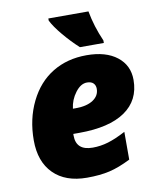

<svg xmlns="http://www.w3.org/2000/svg" viewBox="-86 -834 751 911"><g transform="rotate(-10 289.5 -378.0)"><path d="M448.7 -606H333.5Q295.4 -640.6 260 -682.9Q224.6 -725.1 209.5 -755.9V-766.1H402.8Q416.5 -690.9 448.7 -618.2ZM259.8 9.8Q156.2 9.8 98.6 -47.9Q41 -105.5 41 -208.3Q41 -311 81.8 -394Q122.6 -477.1 193.4 -520Q264.2 -563 357.2 -563Q450.2 -563 503.7 -521.2Q557.1 -479.5 557.1 -409.2Q557.1 -311 480.7 -258.5Q404.3 -206.1 259.8 -206.1H231V-198.2Q231 -126 311 -126Q349.1 -126 386.2 -137.2Q423.3 -148.4 471.2 -173.8V-40Q415 -11.7 368.9 -1Q322.8 9.8 259.8 9.8ZM264.2 -324.2Q316.9 -324.2 347.4 -344.2Q377.9 -364.3 377.9 -397.9Q377.9 -414.6 367.7 -424.8Q357.4 -435.1 336.9 -435.1Q306.6 -435.1 280.8 -400.6Q254.9 -366.2 250 -324.2Z"/></g></svg>

Font: Open Sans Hebrew Extra Bold
Style: Italic
Weight: 800
Italic angle: -12°
Foundry: Ascender Corporation, Yanek Iontef
Version: Version 2.001;PS 002.001;hotconv 1.0.70;makeotf.lib2.5.58329